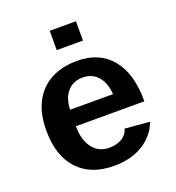

<svg xmlns="http://www.w3.org/2000/svg" viewBox="-133 -829 865 944"><g transform="rotate(-20 300.0 -357.0)"><path d="M305.7 9.8Q182.6 9.8 115.7 -62.7Q48.8 -135.3 48.8 -266.6Q48.8 -354.5 80.3 -415Q111.8 -475.6 169.9 -506.8Q228 -538.1 307.6 -538.1Q423.3 -538.1 487.3 -460.9Q551.3 -383.8 551.3 -241.7V-237.8H192.9Q192.9 -166 224.9 -124Q256.8 -82 312.5 -82Q348.6 -82 376.5 -97.4Q404.3 -112.8 414.1 -145L543.5 -133.8Q516.6 -64.9 454.1 -27.6Q391.6 9.8 305.7 9.8ZM305.7 -451.7Q255.4 -451.7 225.6 -417.7Q195.8 -383.8 193.8 -323.7H418.5Q415 -382.3 385 -417Q355 -451.7 305.7 -451.7ZM232.4 -621.6V-722.7H369.6V-621.6Z"/></g></svg>

Font: Liberation Mono
Style: Bold
Weight: 700
Monospace: yes
Designer: Steve Matteson
Foundry: Ascender Corporation
Version: Version 2.1.5